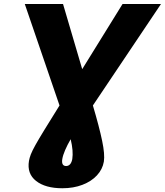

<svg xmlns="http://www.w3.org/2000/svg" viewBox="-20 -748 844 983"><path d="M106.9 -727.5H302.7L400.9 -394L607.4 -727.5H804.2L455.6 -208Q488.3 -97.7 502.9 -27.3Q517.6 43 511.7 79.6Q504.9 119.1 476.3 149.9Q447.8 180.7 402.1 198.2Q356.4 215.8 299.3 215.8Q212.4 215.8 164.8 178.5Q117.2 141.1 128.4 75.2Q130.9 60.5 137.9 42.2Q145 23.9 161.6 -5.9Q178.2 -35.6 208 -84.2Q237.8 -132.8 284.7 -208ZM341.8 -35.2Q324.7 -5.9 313.5 20.3Q302.2 46.4 298.8 66.9Q293.5 101.6 318.4 102.1Q343.3 101.6 350.1 66.4Q356.4 25.4 341.8 -35.2Z"/></svg>

Font: Inter Display ExtraBold
Style: Italic
Weight: 800
Italic angle: -9.39999°
Designer: Rasmus Andersson
Foundry: rsms
Version: Version 4.000;git-a52131595